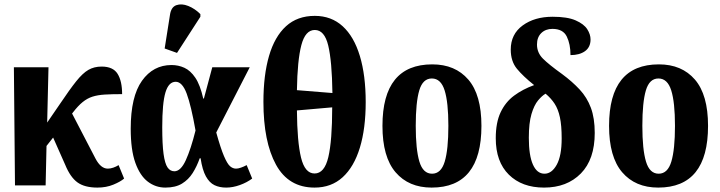

<svg xmlns="http://www.w3.org/2000/svg" viewBox="-20 -841 3267 871"><path d="M48 0 43 -536H200L194 -285L253 -371Q296 -435 325.5 -472Q355 -509 381 -524Q407 -539 441 -539Q493 -539 513.5 -506Q534 -473 534 -414Q487 -414 455 -412Q423 -410 399.5 -402.5Q376 -395 355 -378Q334 -361 311 -331L307 -326L413 -122Q437 -76 469 -76Q481 -76 494 -80.5Q507 -85 518 -92L543 -31Q527 -17 494.5 -3.5Q462 10 422 10Q364 10 331.5 -13.5Q299 -37 276 -93L221 -217L191 -179L187 0Z M730 10Q686 10 650.5 -17Q615 -44 594 -102.5Q573 -161 573 -257Q573 -403 624 -474.5Q675 -546 758 -546Q789 -546 816.5 -533.5Q844 -521 866 -488.5Q888 -456 902 -394H905L943 -536H1113L961 -240Q981 -168 996 -133Q1011 -98 1023.5 -87Q1036 -76 1051 -76Q1060 -76 1073 -80.5Q1086 -85 1099 -92L1124 -31Q1100 -13 1068 -1.5Q1036 10 1006 10Q976 10 953 -1Q930 -12 914 -41Q898 -70 890 -123H886Q873 -86 854 -56Q835 -26 805.5 -8Q776 10 730 10ZM771 -64Q800 -64 823 -114.5Q846 -165 867 -249Q847 -362 827 -416Q807 -470 777 -470Q745 -470 730.5 -421.5Q716 -373 716 -264Q716 -186 722 -142.5Q728 -99 740 -81.5Q752 -64 771 -64ZM783 -601 727 -621 751 -773Q756 -809 780 -817.5Q804 -826 834 -814Q864 -802 889 -777V-765Z M1407 10Q1289 10 1232 -94Q1175 -198 1175 -379Q1175 -500 1200.5 -587.5Q1226 -675 1277.5 -722Q1329 -769 1408 -769Q1483 -769 1534.5 -722Q1586 -675 1612.5 -587Q1639 -499 1639 -378Q1639 -258 1612.5 -171Q1586 -84 1534.5 -37Q1483 10 1407 10ZM1488 -419Q1486 -564 1469 -634.5Q1452 -705 1408 -705Q1365 -705 1347 -636Q1329 -567 1327 -432ZM1407 -54Q1452 -54 1469.5 -128.5Q1487 -203 1487 -354L1327 -340Q1328 -199 1345.5 -126.5Q1363 -54 1407 -54Z M1938 10Q1834 10 1774.5 -59.5Q1715 -129 1715 -270Q1715 -549 1941 -549Q2045 -549 2104.5 -480Q2164 -411 2164 -270Q2164 10 1938 10ZM1940 -53Q1981 -53 1997.5 -108Q2014 -163 2014 -270Q2014 -377 1997 -431Q1980 -485 1939 -485Q1898 -485 1882 -431Q1866 -377 1866 -270Q1866 -163 1882.5 -108Q1899 -53 1940 -53Z M2448 10Q2348 10 2288.5 -48.5Q2229 -107 2229 -214Q2229 -285 2251 -331.5Q2273 -378 2312 -407Q2351 -436 2403 -455Q2353 -495 2325 -529Q2297 -563 2297 -616Q2297 -686 2351 -725.5Q2405 -765 2487 -765Q2554 -765 2591.5 -748.5Q2629 -732 2644 -708.5Q2659 -685 2659 -662Q2659 -627 2634 -609Q2609 -591 2568 -591Q2568 -641 2551 -675.5Q2534 -710 2486 -710Q2455 -710 2435.5 -691Q2416 -672 2416 -639Q2416 -602 2443 -575Q2470 -548 2530 -505Q2576 -471 2609.5 -435Q2643 -399 2660.5 -352Q2678 -305 2678 -238Q2678 -118 2615 -54Q2552 10 2448 10ZM2450 -53Q2483 -53 2505.5 -93.5Q2528 -134 2528 -213Q2528 -272 2520 -309Q2512 -346 2496 -370.5Q2480 -395 2455 -416Q2439 -407 2421 -385.5Q2403 -364 2391 -323.5Q2379 -283 2379 -216Q2379 -136 2397.5 -94.5Q2416 -53 2450 -53Z M2966 10Q2862 10 2802.5 -59.5Q2743 -129 2743 -270Q2743 -549 2969 -549Q3073 -549 3132.5 -480Q3192 -411 3192 -270Q3192 10 2966 10ZM2968 -53Q3009 -53 3025.5 -108Q3042 -163 3042 -270Q3042 -377 3025 -431Q3008 -485 2967 -485Q2926 -485 2910 -431Q2894 -377 2894 -270Q2894 -163 2910.5 -108Q2927 -53 2968 -53Z"/></svg>

Font: Noto Serif ExtraCondensed ExtraBold
Style: Regular
Weight: 800
Width: 2
Designer: Monotype Design Team
Foundry: Monotype Imaging Inc.
Version: Version 2.013; ttfautohint (v1.8.4.7-5d5b)